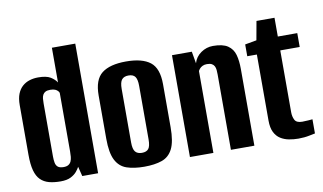

<svg xmlns="http://www.w3.org/2000/svg" viewBox="-68 -771 1545 919"><g transform="rotate(-10 704.5 -311.0)"><path d="M159.2 7.3Q127 7.3 102.9 0.8Q78.7 -5.8 62.1 -22.1Q45.5 -38.4 37.3 -68.2Q29.2 -98 29.2 -144.8V-385.9Q29.2 -418.8 38 -440.8Q46.8 -462.7 62.1 -476.1Q77.3 -489.5 96.9 -495.5Q116.5 -501.6 138.7 -501.6Q179 -501.6 198.9 -489.1Q218.8 -476.5 228.5 -461.3V-630H342.1V0H265.1L253.3 -47Q248.6 -37.5 238 -24.6Q227.4 -11.8 208.6 -2.2Q189.8 7.3 159.2 7.3ZM184.7 -57.7Q199.9 -57.7 208.6 -63.2Q217.3 -68.7 221.6 -78.2Q225.8 -87.8 227 -100Q228.1 -112.1 228.1 -125.9V-410.4Q227.2 -414.5 222.5 -420Q217.7 -425.5 209 -429.3Q200.2 -433.1 185.7 -433.1Q170.9 -433.1 162.5 -428.8Q154 -424.4 149.6 -416.3Q145.2 -408.2 144.2 -397.6Q143.2 -387 143.2 -373.9V-116.7Q143.2 -100 145.7 -86.3Q148.2 -72.6 157.1 -65.2Q166 -57.7 184.7 -57.7Z M566 7.7Q515.9 7.7 480.7 -4.3Q445.5 -16.3 427.4 -51.6Q409.2 -86.9 409.2 -155.7V-365.9Q409.2 -442.7 448.3 -473.2Q487.5 -503.7 566 -503.7Q644.5 -503.7 683.3 -473.5Q722.1 -443.4 722.1 -365.9V-156.4Q722.1 -87.2 704.3 -51.9Q686.5 -16.6 651.6 -4.5Q616.8 7.7 566 7.7ZM566 -59.7Q588.3 -59.7 598.2 -72.3Q608.1 -84.8 608.1 -117.7V-377.9Q608.1 -409.2 598.5 -422.4Q589 -435.6 566 -435.6Q544.4 -435.6 533.8 -422.9Q523.2 -410.2 523.2 -377.9V-117.7Q523.2 -85.1 533.8 -72.4Q544.4 -59.7 566 -59.7Z M788.4 0V-495H884.8L894.9 -437.1Q903.6 -467.5 930.3 -486.1Q957.1 -504.7 988.8 -504.7Q1036.6 -504.7 1060.9 -488.1Q1085.2 -471.5 1093.4 -442.2Q1101.6 -412.9 1101.6 -373.4V0H987.6V-366.4Q987.6 -378.2 986.6 -388.4Q985.6 -398.7 981.6 -406.6Q977.5 -414.6 969.1 -419.3Q960.7 -424 945.2 -424Q932.7 -424 923.8 -419.5Q914.9 -415 910 -409.1Q905 -403.2 902.4 -397.8V0Z M1315.6 3.4Q1292.5 3.4 1269.9 -0.9Q1247.2 -5.2 1229 -16.7Q1210.8 -28.2 1200 -49.8Q1189.1 -71.4 1189.1 -107V-427.6H1142.4V-484.9L1198.7 -495L1215.2 -586.3H1302.8V-495H1397.3V-427.6H1302.8V-126.7Q1302.8 -106 1311.1 -89.6Q1319.3 -73.2 1347.5 -73.2Q1360.4 -73.2 1377.3 -74.5Q1394.1 -75.9 1397.3 -76.2V-7.4Q1393.8 -7.1 1369.3 -1.8Q1344.8 3.4 1315.6 3.4Z"/></g></svg>

Font: Alumni Sans Thin
Style: Regular
Weight: 100
Designer: Robert E. Leuschke
Foundry: Robert E. Leuschke
Version: Version 1.018